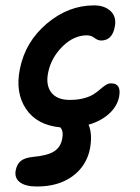

<svg xmlns="http://www.w3.org/2000/svg" viewBox="-20 -531 514 707"><path d="M116.2 155.8Q73.7 155.8 53 139.9Q32.2 124 38.1 95.2Q42.5 73.2 56.4 61.8Q70.3 50.3 100.1 46.9Q154.8 42 179.2 26.4Q203.6 10.7 209 -20Q214.8 -47.4 202.1 -62Q115.7 -70.3 75.7 -130.1Q35.6 -189.9 53.2 -276.9Q73.2 -377.4 152.6 -444.3Q231.9 -511.2 326.2 -511.2Q364.7 -511.2 387.2 -490.2Q409.7 -469.2 402.8 -433.1Q393.6 -381.8 352.1 -381.8Q340.3 -381.8 327.9 -391.4Q315.4 -400.9 299.8 -400.9Q251.5 -400.9 209.7 -359.4Q168 -317.9 157.2 -263.2Q147.9 -217.8 168.9 -190.4Q189.9 -163.1 236.8 -163.1Q266.6 -163.1 289.6 -169.4Q312.5 -175.8 325.7 -184.6Q338.9 -193.4 349.1 -202.4Q359.4 -211.4 369.1 -217.8Q378.9 -224.1 389.2 -224.1Q427.2 -224.1 418.9 -175.8Q411.6 -139.2 381.6 -112.1Q351.6 -85 306.2 -71.8Q321.3 -36.1 311 18.1Q297.9 81.1 246.3 118.4Q194.8 155.8 116.2 155.8Z"/></svg>

Font: Shantell Sans Irregular Bouncy
Style: Italic
Weight: 500
Italic angle: -11.31°
Designer: Stephen Nixon, Anya Danilova, Shantell Martin
Foundry: Arrow Type
Version: Version 1.006;[9816181b4]